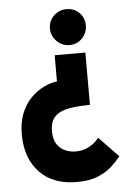

<svg xmlns="http://www.w3.org/2000/svg" viewBox="-52 -754 550 804"><g transform="rotate(-5 222.5 -351.5)"><path d="M321 -526V-306Q272 -306 234 -299.5Q196 -293 174.5 -272.5Q153 -252 153 -210Q153 -176 166.5 -155.5Q180 -135 201 -126Q222 -117 245 -117Q267 -117 285 -123.5Q303 -130 318 -141Q333 -152 343 -166L425 -81Q410 -62 387 -40.5Q364 -19 328 -4Q292 11 239 11Q140 11 84 -46.5Q28 -104 26 -201Q25 -254 40 -293Q55 -332 80.5 -358Q106 -384 135.5 -398.5Q165 -413 192 -416V-526ZM258 -714Q290 -714 311.5 -692.5Q333 -671 333 -639Q333 -608 311.5 -585.5Q290 -563 258 -563Q227 -563 204.5 -585.5Q182 -608 182 -639Q182 -671 204.5 -692.5Q227 -714 258 -714Z"/></g></svg>

Font: Stick No Bills ExtraLight ExtraBold
Style: Regular
Weight: 800
Version: Version 2.000